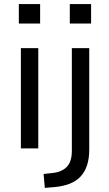

<svg xmlns="http://www.w3.org/2000/svg" viewBox="-20 -725 533 938"><path d="M72 -610V-705H176V-610ZM82 0V-490H167V0ZM321 -610V-705H425V-610ZM199 193 193 125 238 120Q283 115 307 89.5Q331 64 331 12V-490H416V6Q416 49 405.5 81.5Q395 114 374.5 136.5Q354 159 322 172Q290 185 246 189Z"/></svg>

Font: Nunito Sans 10pt
Style: Regular
Weight: 400
Designer: Vernon Adams
Foundry: Vernon Adams
Version: Version 3.101;gftools[0.9.27]